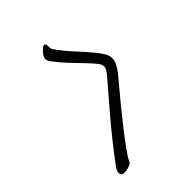

<svg xmlns="http://www.w3.org/2000/svg" viewBox="-32 -852 1064 1064"><g transform="rotate(45 500.0 -319.5)"><path d="M124 -328Q138 -328 148 -335Q198 -370 241 -410.5Q284 -451 329 -488Q354 -508 374 -520Q394 -532 416 -532Q449 -532 494 -497Q512 -483 547 -453Q582 -423 631 -383Q680 -343 738.5 -297Q797 -251 863 -206Q871 -201 879.5 -197.5Q888 -194 894 -189Q900 -184 906 -166Q912 -148 912 -133Q912 -107 888 -107Q879 -107 870.5 -111.5Q862 -116 855 -121Q790 -169 729 -218Q668 -267 615.5 -312Q563 -357 522.5 -392Q482 -427 458 -447Q433 -468 415 -468Q399 -468 380 -452Q356 -433 324.5 -402Q293 -371 257 -337.5Q221 -304 184 -277Q170 -266 157 -266Q145 -266 131 -275Q117 -284 106.5 -296.5Q96 -309 96 -317Q96 -320 97 -321Q101 -326 106 -327Q111 -328 117 -328Z"/></g></svg>

Font: Moon Stars Kai HW
Style: Regular
Weight: 400
Designer: GuiWonder
Version: Version 1.101